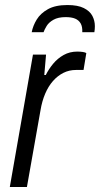

<svg xmlns="http://www.w3.org/2000/svg" viewBox="-20 -743 397 763"><path d="M19 0 111 -526H163L156 -445H162Q174 -469 191.5 -490Q209 -511 233 -524.5Q257 -538 287 -538Q299 -538 309 -536.5Q319 -535 323 -532L312 -465H282Q255 -465 232 -453.5Q209 -442 190.5 -421Q172 -400 159.5 -370.5Q147 -341 141 -305L87 0ZM248 -723Q289 -723 313 -711Q337 -699 347 -680Q357 -661 357 -639Q357 -633 356.5 -627Q356 -621 355 -615H307Q308 -637 300.5 -650Q293 -663 278.5 -669Q264 -675 241 -675Q211 -675 192.5 -664.5Q174 -654 165.5 -640Q157 -626 153 -615H106Q111 -641 126 -665.5Q141 -690 170.5 -706.5Q200 -723 248 -723Z"/></svg>

Font: Archivo SemiCondensed Light
Style: Italic
Weight: 300
Width: 4
Italic angle: -10°
Designer: Hector Gatti
Foundry: Omnibus-Type
Version: Version 2.001